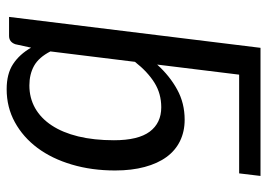

<svg xmlns="http://www.w3.org/2000/svg" viewBox="-130 -646 783 562"><g transform="rotate(90 261.0 -364.5)"><path d="M130 -121Q147.5 -87 172.2 -73.2Q197 -59.5 229.5 -59.5Q266 -59.5 295.8 -76.2Q325.5 -93 346.5 -124.8Q367.5 -156.5 378.8 -202.5Q390 -248.5 390 -307Q390 -378 364.8 -411.8Q339.5 -445.5 293.5 -445.5Q253.5 -445.5 221.5 -425.5Q189.5 -405.5 160.5 -368.5ZM198 -673.5 168.5 -433.5Q202 -470.5 241.8 -492.2Q281.5 -514 330 -514Q364.5 -514 392.2 -500.5Q420 -487 439 -461Q458 -435 468.2 -397Q478.5 -359 478.5 -310.5Q478.5 -242 461.2 -183.8Q444 -125.5 412.5 -83.2Q381 -41 337.2 -17Q293.5 7 240.5 7Q195.5 7 167 -11.8Q138.5 -30.5 119 -64.5L109 -18.5Q102.5 0 84.5 0H29L119.5 -736H494.5L487 -673.5Z"/></g></svg>

Font: Lato 2
Style: Italic
Weight: 400
Italic angle: -7°
Designer: Lukasz Dziedzic with Adam Twardoch and Botio Nikoltchev
Foundry: tyPoland Lukasz Dziedzic
Version: Version 2.015; 2015-08-06; http://www.latofonts.com/